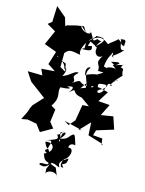

<svg xmlns="http://www.w3.org/2000/svg" viewBox="-222 -1051 1162 1538"><g transform="rotate(15 359.0 -282.0)"><path d="M62 -825 17 -788 90 -746 37 -627 140 -589 106 -479 171 -437 61 -428 83 -379 -39 -381 10 -307 143 -208 68 -127 56 -102 42 -62 10 2 61 -7 137 7 181 65 277 10 240 -37 254 -141 216 -164C275 -251 229 -273 247 -324C304 -325 354 -338 296 -344C377 -373 335 -322 323 -303C393 -366 332 -302 433 -289L507 -236L454 -232L432 -100L388 -49L349 -74L500 -36L476 -32L558 -117L564 -11L692 28L686 41L677 -15L599 -21L612 -65L751 -108L717 -209L617 -193L665 -289L570 -296L625 -384L555 -402L525 -403L404 -358L445 -416C458 -431 423 -402 455 -357C514 -400 452 -419 549 -375C522 -430 524 -438 599 -437C597 -359 534 -342 542 -378C554 -393 588 -390 606 -433C605 -476 669 -435 627 -441C649 -508 717 -503 652 -485C737 -586 692 -507 695 -595C641 -625 667 -565 689 -640C684 -614 691 -636 621 -606C673 -634 664 -648 586 -626C685 -572 631 -624 606 -605C668 -555 622 -605 562 -570C624 -538 517 -598 541 -563C539 -673 600 -690 565 -705C619 -682 547 -684 603 -666C547 -668 606 -673 666 -745C615 -718 632 -814 613 -821C671 -835 653 -808 654 -774C610 -784 646 -788 597 -817C561 -779 494 -750 541 -742C484 -798 438 -812 368 -740C391 -777 428 -785 415 -795C507 -803 505 -777 436 -716C479 -802 488 -747 433 -774C394 -739 415 -752 355 -837C407 -778 291 -792 280 -847L330 -803L303 -845L243 -836L169 -817L158 -807L138 -875L54 -946L48 -795ZM250 -456 205 -481 206 -592 204 -629 156 -533C239 -643 226 -635 335 -616C309 -637 342 -706 354 -722C354 -646 349 -688 335 -665C383 -667 424 -664 405 -709C358 -696 376 -698 385 -741C473 -700 410 -717 447 -708C433 -650 478 -623 509 -654C457 -571 513 -592 503 -530C538 -524 579 -541 507 -501C542 -503 449 -498 415 -468C400 -498 408 -544 441 -539C398 -484 428 -459 448 -387C361 -399 415 -440 326 -381C371 -420 288 -417 359 -473C328 -487 309 -443 239 -415C279 -492 234 -492 248 -474C226 -466 260 -517 156 -555C184 -560 191 -568 160 -549L239 -519L249 -471ZM360 40C362 3 413 7 355 69C313 -10 391 22 320 49C350 83 324 88 238 117C308 97 292 110 274 182C228 202 304 220 304 223C270 136 279 212 243 128C323 109 341 190 257 222C269 264 282 277 310 283C328 318 237 284 244 315C299 340 319 295 329 288L378 307L408 382C398 332 313 341 309 376C310 319 293 364 334 275C328 301 336 331 320 310C326 238 414 317 403 293C374 248 445 222 458 210C457 292 392 243 436 291C389 304 417 214 439 217C477 175 477 119 435 126C429 127 433 80 483 94C454 0 455 5 430 26C421 28 412 70 342 74C371 88 342 110 348 88L363 2Z"/></g></svg>

Font: Hussar Lance
Style: ExBd
Weight: 700
Foundry: Cannot Into Space Fonts, PlusOne Fonts
Version: Version 2.270